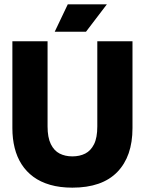

<svg xmlns="http://www.w3.org/2000/svg" viewBox="-20 -850 667 884"><path d="M313 14Q256 14 211 1Q166 -12 133.5 -36Q101 -60 79.5 -93.5Q58 -127 47.5 -169Q37 -211 37 -260V-660H199V-268Q199 -217 214 -186.5Q229 -156 254.5 -143Q280 -130 313 -130Q347 -130 372.5 -143Q398 -156 413 -186Q428 -216 428 -268V-660H590V-260Q590 -130 520 -58Q450 14 313 14ZM376 -704H232L292 -830H472Z"/></svg>

Font: Bricolage Grotesque 96pt ExtraBold
Style: Regular
Weight: 800
Designer: Mathieu Triay
Foundry: Atelier Triay
Version: Version 1.001;gftools[0.9.33.dev8+g029e19f]